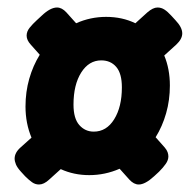

<svg xmlns="http://www.w3.org/2000/svg" viewBox="-20 -578 510 512"><path d="M84 -86Q74 -86 65.5 -92Q57 -98 47 -108L36 -120Q26 -131 22.5 -139.5Q19 -148 19 -155Q19 -171 35 -185L64 -211Q48 -249 48 -294Q48 -333 58 -368Q68 -403 86 -432L62 -459Q51 -471 51 -483Q51 -494 59 -504Q67 -514 78 -524L91 -536Q114 -558 132 -558Q145 -558 157 -545L183 -516Q221 -533 263 -533Q306 -533 341 -516L373 -545Q388 -558 400 -558Q410 -558 418.5 -552.5Q427 -547 437 -536L448 -524Q466 -505 466 -489Q466 -474 450 -459L418 -430Q433 -394 433 -350Q433 -311 423 -276Q413 -241 395 -212L419 -185Q425 -178 427 -172Q429 -166 429 -161Q429 -151 422 -141Q415 -131 404 -120L391 -108Q367 -86 350 -86Q337 -86 325 -99L299 -128Q260 -111 218 -111Q177 -111 142 -127L111 -99Q97 -86 84 -86ZM230 -227Q264 -227 284.5 -260Q305 -293 305 -345Q305 -382 290 -399.5Q275 -417 250 -417Q217 -417 196.5 -384.5Q176 -352 176 -299Q176 -262 191.5 -244.5Q207 -227 230 -227Z"/></svg>

Font: Asap Condensed Condensed Black
Style: Italic
Weight: 900
Width: 3
Italic angle: -6°
Designer: Pablo Cosgaya
Foundry: Omnibus-Type
Version: Version 3.001; ttfautohint (v1.8.4.7-5d5b)